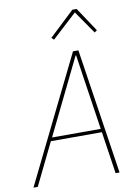

<svg xmlns="http://www.w3.org/2000/svg" viewBox="-116 -987 752 1052"><g transform="rotate(-10 260.0 -461.5)"><path d="M440 0 405 -234H121L7 0H-17L326 -698H356L462 0ZM357 -552 339 -673H336L277 -552L131 -253H402ZM386 -923 475 -789 461 -779 373 -906 235 -779 222 -791 362 -923Z"/></g></svg>

Font: IBM Plex Sans Cond Thin
Style: Italic
Weight: 100
Width: 3
Italic angle: -11°
Designer: Mike Abbink, Paul van der Laan, Pieter van Rosmalen
Foundry: Bold Monday
Version: Version 1.3